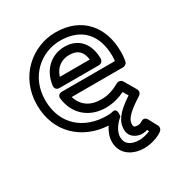

<svg xmlns="http://www.w3.org/2000/svg" viewBox="-178 -652 946 1009"><g transform="rotate(-30 295.0 -147.5)"><path d="M80 -245C80 -391 190 -478 304 -478C436 -478 502 -396 502 -270C502 -259 501 -248 500 -241H178C168 -241 150 -235 153 -213C166 -112 240 -52 338 -52C380 -52 419 -63 454 -80L472 -49C391 5 361 44 361 95C361 141 401 162 436 162C446 162 458 160 466 157L471 168C450 177 424 183 406 183C353 183 324 160 324 120C324 83 353 47 379 26C379 26 391 -25 357 -17C342 -13 333 -13 321 -13C183 -13 80 -98 80 -245ZM30 -245C30 -76 150 28 302 36C287 59 274 88 274 120C274 196 338 233 406 233C442 233 489 221 520 198C529 191 533 177 527 166L498 112C488 94 472 97 463 103C454 109 446 112 436 112C416 112 411 105 411 95C411 68 423 41 519 -20C530 -27 534 -42 527 -54L485 -126C479 -136 463 -142 451 -135C414 -114 379 -102 338 -102C271 -102 227 -133 209 -191H521C530 -191 543 -198 546 -209C550 -225 552 -245 552 -270C552 -418 465 -528 304 -528C165 -528 30 -419 30 -245ZM177 -264H417C432 -264 442 -278 442 -289C442 -376 396 -439 307 -439C231 -439 164 -386 152 -292C151 -282 155 -264 177 -264ZM208 -314C224 -365 262 -389 307 -389C359 -389 383 -365 390 -314Z"/></g></svg>

Font: Falling Sky
Style: ExtOu
Weight: 400
Designer: Paul D. Hunt
Foundry: Adobe Systems Incorporated
Version: Version 1.02